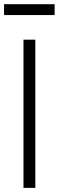

<svg xmlns="http://www.w3.org/2000/svg" viewBox="-34 -913 286 933"><path d="M80.1 0V-720.2H137.7V0ZM-14.2 -839.8V-892.6H231.4V-839.8Z"/></svg>

Font: Manrope Light
Style: Regular
Weight: 300
Designer: Mikhail Sharanda
Foundry: Mikhail Sharanda
Version: Version 4.505;FEAKit 1.0